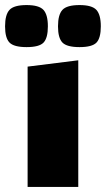

<svg xmlns="http://www.w3.org/2000/svg" viewBox="-59 -738 418 758"><path d="M250 -500V0H50V-475ZM-39 -634Q-39 -680 -21.5 -699Q-4 -718 46 -718Q95 -718 112.5 -699Q130 -680 130 -634Q130 -588 113 -570Q96 -552 46 -552Q-4 -552 -21.5 -570Q-39 -588 -39 -634ZM170 -634Q170 -680 187.5 -699Q205 -718 255 -718Q304 -718 321.5 -699Q339 -680 339 -634Q339 -588 322 -570Q305 -552 255 -552Q205 -552 187.5 -570Q170 -588 170 -634Z"/></svg>

Font: Changa ExtraBold
Style: Regular
Weight: 800
Designer: Eduardo Rodriguez Tunni
Foundry: Eduardo Rodriguez Tunni
Version: Version 2.002; ttfautohint (v1.5) -l 8 -r 50 -G 220 -x 14 -H